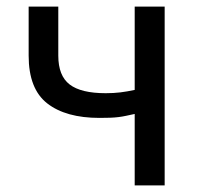

<svg xmlns="http://www.w3.org/2000/svg" viewBox="-20 -563 612 583"><path d="M389 -217Q375 -214 363.5 -211.5Q352 -209 340 -207.5Q328 -206 314 -205.5Q300 -205 282 -205Q180 -205 123.5 -249Q67 -293 67 -394V-543H157V-394Q157 -333 191.5 -306.5Q226 -280 301 -280Q325 -280 345.5 -282.5Q366 -285 389 -290V-543H480V0H389Z"/></svg>

Font: SpoqaHanSansJP-Regular
Style: Regular
Weight: 400
Designer: [Source Han Sans]
Ryoko NISHIZUKA  (kana & ideographs); Paul D. Hunt (Latin, Greek & Cyrillic); Wenlong ZHANG  (bopomofo
Foundry: Spoqa (http://bi.spoqa.com)
Version: Version 1.002.20150607